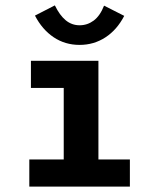

<svg xmlns="http://www.w3.org/2000/svg" viewBox="-20 -694 590 714"><path d="M89 0V-101H217V-367H95V-468H346V-101H463V0ZM367 -673 442 -635Q415 -583 372 -555Q329 -527 276 -527Q222 -527 179.5 -555.5Q137 -584 110 -636L184 -674Q202 -637 224.5 -618.5Q247 -600 276 -600Q305 -600 328.5 -617.5Q352 -635 367 -673Z"/></svg>

Font: Inconsolata SemiExpanded ExtraBold
Style: Regular
Weight: 800
Width: 6
Monospace: yes
Designer: Raph Levien, Cyreal, Brenton Simpson
Foundry: Raph Levien, Cyreal, Google
Version: Version 3.001; ttfautohint (v1.8.2.53-6de2)